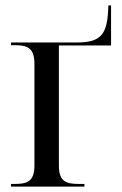

<svg xmlns="http://www.w3.org/2000/svg" viewBox="-20 -694 454 714"><path d="M21 0H294V-10H274C228 -10 199 -17 199 -78V-525H393V-674H383L382 -652C377 -561 350 -536 264 -536H21V-526H34C79 -526 108 -518 108 -457V-78C108 -17 79 -10 34 -10H21Z"/></svg>

Font: Noto Serif Display SemiCondensed
Style: Regular
Weight: 400
Width: 4
Designer: Monotype Design Team
Foundry: Monotype Imaging Inc.
Version: Version 2.009